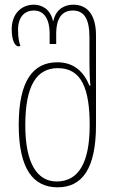

<svg xmlns="http://www.w3.org/2000/svg" viewBox="-20 -790 506 820"><path d="M226 10C330 10 390 -68 390 -256V-639C390 -728 352 -770 293 -770C257 -770 219 -752 208 -701H206C195 -752 157 -770 125 -770C71 -770 30 -731 30 -665C30 -615 45 -592 59 -592C61 -592 65 -593 67 -594C63 -605 57 -626 57 -662C57 -717 84 -745 125 -745C164 -745 192 -715 192 -645V-602H220V-645C220 -715 247 -745 291 -745C339 -745 362 -710 362 -631V-524C362 -491 363 -457 366 -424H362C338 -484 295 -524 225 -524C122 -524 60 -446 60 -257C60 -68 122 10 226 10ZM222 -15C139 -15 88 -92 88 -255C88 -424 136 -499 227 -499C329 -499 363 -410 363 -255C363 -94 315 -15 222 -15Z"/></svg>

Font: Noto Serif Georgian Condensed Thin
Style: Regular
Weight: 100
Width: 3
Designer: Monotype Design Team, Akaki Razmadze
Foundry: Google LLC
Version: Version 2.003